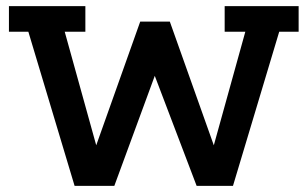

<svg xmlns="http://www.w3.org/2000/svg" viewBox="-20 -603 998 623"><path d="M222 0 72 -500H9V-583H257V-500H190L301 -100H281L435 -533H531L685 -100H665L776 -500H709V-583H949V-500H886L736 0H618L470 -389H494L351 0Z"/></svg>

Font: Rokkitt SemiBold SemiBold
Style: Regular
Weight: 600
Version: Version 3.103